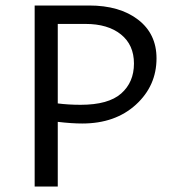

<svg xmlns="http://www.w3.org/2000/svg" viewBox="-20 -678 637 698"><path d="M304 -658Q415 -658 482 -606.5Q549 -555 549 -466Q549 -366 474 -297.5Q399 -229 279 -229Q241 -229 190 -235V0H106V-658ZM273 -297Q374 -297 420.5 -338Q467 -379 467 -447Q467 -515 419.5 -553Q372 -591 291 -591H190V-302Q229 -297 273 -297Z"/></svg>

Font: EauTestInfant Medium
Style: Regular
Weight: 500
Designer: Christian Thalmann (Catharsis Fonts)
Version: Version 0.001;PS 000.001;hotconv 1.0.88;makeotf.lib2.5.64775